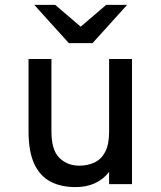

<svg xmlns="http://www.w3.org/2000/svg" viewBox="-20 -752 656 784"><path d="M288.5 12Q228.5 12 185.5 -10.8Q142.5 -33.5 119.5 -83.8Q96.5 -134 96.5 -217V-511H190V-215.5Q190 -138.5 222.8 -107Q255.5 -75.5 303.5 -75.5Q337 -75.5 364.8 -88Q392.5 -100.5 409 -130.8Q425.5 -161 425.5 -213.5V-511H519V0H425.5V-50Q401.5 -19 367 -3.5Q332.5 12 288.5 12ZM261 -576 120 -732H205.5L309.5 -643L413.5 -732H499L358 -576Z"/></svg>

Font: Overpass Mono Medium
Style: Regular
Weight: 500
Monospace: yes
Designer: Delve Withrington, Dave Bailey
Foundry: Delve Fonts LLC
Version: Version 4.000